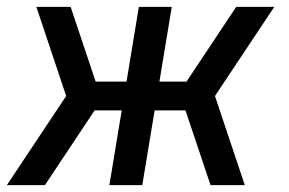

<svg xmlns="http://www.w3.org/2000/svg" viewBox="-23 -540 843 560"><path d="M691 0H591L518 -218H428L392 0H296L332 -218H253L108 0H-3L170 -260L83 -520H183L256 -302H346L382 -520H478L442 -302H521L666 -520H777L604 -260Z"/></svg>

Font: Iosevka Aile Medium
Style: Italic
Weight: 500
Italic angle: -9°
Designer: Belleve Invis
Foundry: Belleve Invis
Version: Version 31.1.0; ttfautohint (v1.8.4)